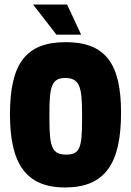

<svg xmlns="http://www.w3.org/2000/svg" viewBox="-20 -817 578 847"><path d="M270 -631C94 -631 24 -536 24 -313C24 -98 92 10 267 10C444 10 514 -96 514 -320C514 -534 447 -631 270 -631ZM267 -473C331 -473 342 -434 342 -316V-284C342 -165 331 -135 273 -135C211 -135 198 -164 198 -293V-317C198 -432 207 -473 267 -473ZM229 -664H338L276 -797H126Z"/></svg>

Font: Passion One
Style: Regular
Weight: 400
Designer: Alejandro Lo Celso
Foundry: Fontstage
Version: Version 1.001